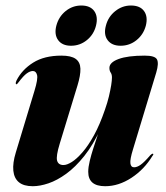

<svg xmlns="http://www.w3.org/2000/svg" viewBox="-20 -650 587 680"><path d="M521 -105.5Q523.5 -105.5 523 -103Q522.5 -100.5 520 -98Q491 -50 445.5 -20.2Q400 9.5 352.5 9.5Q322.5 9.5 307.5 -3.2Q292.5 -16 292.5 -41.5Q292.5 -58 297.8 -79.8Q303 -101.5 310.2 -123.8Q317.5 -146 324 -165.5Q330.5 -185 333 -197L337 -195.5Q310 -137 278.5 -97.5Q247 -58 214.5 -34.5Q182 -11 151.8 -0.8Q121.5 9.5 96 9.5Q64 9.5 47 -4.5Q30 -18.5 27.2 -45.5Q24.5 -72.5 36 -110L102 -328Q115 -370.5 111.2 -384.5Q107.5 -398.5 96.5 -398.5Q86.5 -398.5 74.8 -390Q63 -381.5 46 -359Q42 -354 40.8 -352.8Q39.5 -351.5 37.5 -351.5Q36 -352 35.8 -355.2Q35.5 -358.5 38.5 -365Q58 -403.5 97.5 -428.2Q137 -453 197.5 -453Q232 -453 248 -441.5Q264 -430 264.8 -406.8Q265.5 -383.5 254.5 -347.5L191.5 -141Q178 -97 182.2 -81.2Q186.5 -65.5 205 -65.5Q217 -65.5 234.2 -76.2Q251.5 -87 272 -110.5Q292.5 -134 313 -171.2Q333.5 -208.5 351.5 -261Q360.5 -286.5 365.8 -308.8Q371 -331 373.8 -348.2Q376.5 -365.5 376.5 -375.5Q376.5 -386.5 372 -393Q367.5 -399.5 367.5 -409.5Q367.5 -429 400 -441Q432.5 -453 492.5 -453Q529 -453 536 -439.5Q543 -426 533.5 -393.5L451 -121Q440 -85.5 441.8 -71.5Q443.5 -57.5 455 -57.5Q465.5 -57.5 478.2 -66.5Q491 -75.5 512.5 -100.5Q515.5 -103 517.5 -104.5Q519.5 -106 521 -105.5ZM231.5 -488Q200.5 -488 186 -507.8Q171.5 -527.5 179.5 -559Q188 -591 212.5 -610.8Q237 -630.5 268 -630.5Q299.5 -630.5 313.8 -610.8Q328 -591 320 -559Q312 -527.5 287.5 -507.8Q263 -488 231.5 -488ZM407 -488Q376 -488 361.2 -507.8Q346.5 -527.5 355 -559Q363 -590.5 388 -610.5Q413 -630.5 443.5 -630.5Q476 -630.5 490.2 -610.8Q504.5 -591 496.5 -559Q488 -527.5 463.5 -507.8Q439 -488 407 -488Z"/></svg>

Font: Fraunces 120pt
Style: Bold Italic
Weight: 700
Italic angle: -16°
Version: Version 1.000;[b76b70a41]